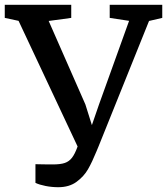

<svg xmlns="http://www.w3.org/2000/svg" viewBox="-26 -763 691 794"><path d="M120.6 -84Q131.8 -83.5 155.8 -83.3Q179.7 -83 191.9 -83Q224.1 -83 241.9 -89.1Q259.8 -95.2 271.7 -110.6Q283.7 -126 294.9 -157.2L50.8 -676.8L-6.3 -689V-743.2H268.6V-689L175.3 -676.3L327.1 -331.1L354 -245.6L383.8 -332L507.8 -676.8L427.7 -689V-743.2H645V-689L590.3 -676.3L381.8 -158.2L373.5 -138.2Q355 -92.8 337.9 -63Q320.8 -33.2 290.5 -11Q260.3 11.2 214.8 11.2Q188.5 11.2 162.6 6.1Q136.7 1 120.6 -6.8Z"/></svg>

Font: Merriweather
Style: Regular
Weight: 400
Designer: Eben Sorkin
Foundry: Eben Sorkin
Version: Version 1.584; ttfautohint (v1.6)